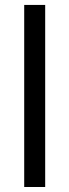

<svg xmlns="http://www.w3.org/2000/svg" viewBox="-20 -747 277 767"><path d="M160.5 0H76.7V-727.3H160.5Z"/></svg>

Font: Fast_Sans
Style: Regular
Weight: 400
Designer: Rasmus Andersson
Foundry: rsms
Version: Version 3.018;git-588b23468